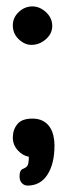

<svg xmlns="http://www.w3.org/2000/svg" viewBox="-20 -480 210 599"><path d="M62 41Q67 37 68.5 28.5Q70 20 70 9Q51 6 35.5 -11Q20 -28 20 -51Q20 -75 34 -92.5Q48 -110 81 -110Q100 -110 113.5 -103Q127 -96 135 -84Q143 -72 146.5 -57Q150 -42 150 -27Q150 31 128 65Q106 99 66 99Q56 99 48.5 91.5Q41 84 41 70Q41 52 49.5 48Q58 44 62 41ZM81 -460Q104 -460 123.5 -442Q143 -424 143 -399Q143 -375 123 -357.5Q103 -340 78 -340Q57 -340 38.5 -357.5Q20 -375 20 -401Q20 -425 38.5 -442.5Q57 -460 81 -460Z"/></svg>

Font: Sniglet
Style: Regular
Weight: 400
Designer: Haley Fiege
Foundry: Haley Fiege, Pablo Impallari, Brenda Gallo
Version: Version 2.000; ttfautohint (v0.95) -l 8 -r 50 -G 200 -x 14 -